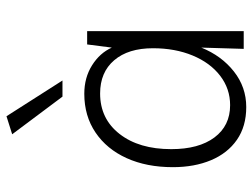

<svg xmlns="http://www.w3.org/2000/svg" viewBox="-116 -674 798 607"><g transform="rotate(-90 283.5 -371.0)"><path d="M488 -495V0H432L436 -134Q410 -70 360.5 -31Q311 8 248 8Q187 8 144.5 -21.5Q102 -51 80 -103.5Q58 -156 58 -224Q58 -307 86.5 -370Q115 -433 167.5 -468.5Q220 -504 290 -504Q341 -504 380 -479.5Q419 -455 436 -417L446 -495ZM291 -454Q211 -454 163 -392.5Q115 -331 115 -229Q115 -142 152 -92.5Q189 -43 254 -43Q306 -43 347 -74.5Q388 -106 411 -161.5Q434 -217 434 -287Q434 -365 396 -409.5Q358 -454 291 -454ZM281 -573 162 -732 219 -750 332 -573Z"/></g></svg>

Font: Livvic Light
Style: Regular
Weight: 300
Designer: Jacques Le Bailly, Baron von Fonthausen
Version: Version 1.001; ttfautohint (v1.8.2)